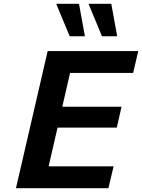

<svg xmlns="http://www.w3.org/2000/svg" viewBox="-20 -991 748 1011"><path d="M64 0 231 -722H708L681 -607H349L308 -429H620L595 -319H283L236 -115H578L551 0ZM347 -800 276 -971H396L427 -800ZM517 -800 446 -971H566L597 -800Z"/></svg>

Font: Perun
Style: Bold Italic
Weight: 700
Italic angle: -12°
Foundry: Copyright (c) Stefan Peev, Context Ltd, 2016
Version: Version 1.027